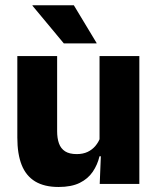

<svg xmlns="http://www.w3.org/2000/svg" viewBox="-20 -707 606 738"><path d="M46.6 -491.4H199.6V-202.7Q199.6 -175.7 206.6 -155.9Q213.6 -136.1 230.1 -125.4Q246.7 -114.7 275 -114.7Q299.1 -114.7 316.9 -123.2Q334.6 -131.7 346.7 -146.1Q358.9 -160.5 365 -177.9L388.7 -106.4H362.5Q354.7 -73.5 336.4 -46.6Q318.1 -19.7 286.3 -4Q254.5 11.7 205.1 11.7Q150.6 11.7 115.3 -9.5Q80.1 -30.8 63.3 -72.9Q46.6 -115 46.6 -178.1ZM362.6 -491.4H515.6V0H363.3L368.3 -122.9L362.6 -137.2ZM351.3 -541.7 263.8 -686.8H104.9V-684.9L225.3 -540.2H351.3Z"/></svg>

Font: Anek Malayalam Medium
Style: Regular
Weight: 500
Designer: Maithili Shingre (Malayalam) & Yesha Goshar (Latin)
Foundry: Ek Type
Version: Version 1.003